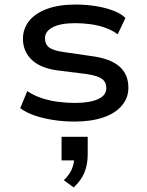

<svg xmlns="http://www.w3.org/2000/svg" viewBox="-20 -526 648 845"><path d="M309 9Q260 9 214.5 2Q169 -5 131.5 -18Q94 -31 69 -50L100 -125Q128 -106 162.5 -94.5Q197 -83 235 -78Q273 -73 309 -73Q374 -73 411 -89.5Q448 -106 448 -138Q448 -165 428.5 -179Q409 -193 362 -200L234 -216Q158 -226 119.5 -263Q81 -300 81 -355Q81 -399 107.5 -433Q134 -467 186 -486.5Q238 -506 314 -506Q357 -506 399 -499.5Q441 -493 476.5 -480Q512 -467 532 -447L498 -375Q474 -393 443 -404Q412 -415 378 -419.5Q344 -424 311 -424Q246 -424 212 -406Q178 -388 178 -358Q178 -331 196.5 -317Q215 -303 260 -297L384 -279Q466 -268 505.5 -233.5Q545 -199 545 -140Q545 -95 516 -61Q487 -27 434 -9Q381 9 309 9ZM304 299 261 267Q286 243 296.5 217.5Q307 192 307 165L326 180H251V76H366V154Q366 198 351.5 233.5Q337 269 304 299Z"/></svg>

Font: Nunito Sans 7pt SemiExpanded Medium
Style: Regular
Weight: 500
Width: 6
Designer: Vernon Adams
Foundry: Vernon Adams
Version: Version 3.101;gftools[0.9.27]